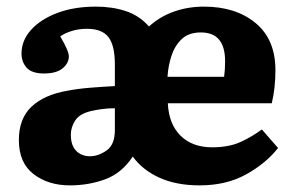

<svg xmlns="http://www.w3.org/2000/svg" viewBox="-20 -546 890 580"><path d="M191 14Q126 14 81.5 -20Q37 -54 37 -123Q37 -188 75.5 -224Q114 -260 184 -272Q215 -278 252.5 -281Q290 -284 327 -286V-351Q327 -409 307.5 -434Q288 -459 243 -459Q217 -459 195.5 -452Q174 -445 162 -436Q188 -392 188 -376Q188 -355 169 -339.5Q150 -324 113 -324Q76 -324 60.5 -341.5Q45 -359 45 -384Q45 -424 74 -456Q103 -488 153.5 -507Q204 -526 270 -526Q319 -526 360 -512.5Q401 -499 430 -466Q463 -496 505.5 -511Q548 -526 596 -526Q692 -526 752 -476.5Q812 -427 812 -334Q812 -280 801 -234H487Q490 -171 525.5 -136Q561 -101 621 -101Q672 -101 707.5 -117.5Q743 -134 771 -155L820 -99Q784 -53 724 -19.5Q664 14 583 14Q513 14 462 -9Q411 -32 381 -73Q348 -23 298 -4.5Q248 14 191 14ZM486 -314H657Q660 -335 660 -361Q660 -448 587 -448Q550 -448 529 -428Q508 -408 498 -377.5Q488 -347 486 -314ZM252 -74Q277 -74 302 -91.5Q327 -109 327 -153V-219Q306 -219 288 -216.5Q270 -214 257 -211Q221 -203 207.5 -182.5Q194 -162 194 -139Q194 -107 210 -90.5Q226 -74 252 -74Z"/></svg>

Font: Literata 12pt
Style: Bold
Weight: 700
Designer: Latin by Veronika Burian and Jose Scaglione. Greek by Irene Vlachou. Cyrillic by Vera Evstafieva.
Foundry: TypeTogether
Version: Version 3.002